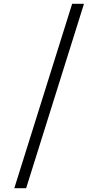

<svg xmlns="http://www.w3.org/2000/svg" viewBox="-20 -843 515 1006"><path d="M55 143 358 -823H420L117 143Z"/></svg>

Font: Iosevka QP Light
Style: Regular
Weight: 300
Designer: Belleve Invis
Foundry: Belleve Invis
Version: Version 20.0.0; ttfautohint (v1.8.4)